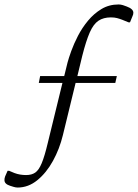

<svg xmlns="http://www.w3.org/2000/svg" viewBox="-94 -690 618 861"><path d="M-15 151Q-23 151 -33 148Q-43 145 -49 143Q-74 135 -74 118Q-74 114 -73.5 110Q-73 106 -71 101L-60 76H-53L-29 86Q-5 95 23 95Q48 95 64 84Q80 73 93 42Q106 11 120 -48L186 -318H80L86 -349H194L209 -410Q214 -429 225.5 -461Q237 -493 255.5 -529Q274 -565 300.5 -597Q327 -629 361 -649.5Q395 -670 438 -670Q447 -670 457 -667Q467 -664 474 -661Q504 -650 504 -633Q504 -625 500 -617L489 -590H482L455 -601Q442 -606 430.5 -609Q419 -612 403 -612Q370 -612 347.5 -597Q325 -582 308.5 -544.5Q292 -507 275 -440L253 -349H430L423 -318H245L188 -84Q173 -22 143.5 31.5Q114 85 73.5 118Q33 151 -15 151Z"/></svg>

Font: Spectral Light
Style: Italic
Weight: 300
Italic angle: -10°
Designer: Jean-Baptiste Levee
Foundry: Production Type
Version: Version 2.001